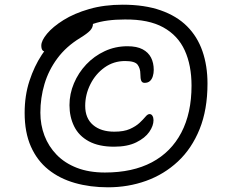

<svg xmlns="http://www.w3.org/2000/svg" viewBox="-20 -759 969 818"><path d="M440 39Q364 39 299 20.5Q234 2 186 -36.5Q138 -75 111.5 -135Q85 -195 85 -278Q85 -352 105.5 -414.5Q126 -477 158 -525.5Q190 -574 227 -607.5Q264 -641 298 -658.5Q332 -676 354 -676Q365 -676 370.5 -672Q376 -668 376 -657Q376 -642 364 -629Q352 -616 321 -597Q262 -561 224.5 -510.5Q187 -460 169.5 -401Q152 -342 152 -279Q152 -227 169.5 -181Q187 -135 221.5 -99.5Q256 -64 307.5 -44Q359 -24 427 -24Q545 -24 627 -67.5Q709 -111 752.5 -194Q796 -277 796 -394Q796 -481 767 -544.5Q738 -608 675.5 -642.5Q613 -677 512 -676Q432 -676 379 -658Q326 -640 287.5 -612Q249 -584 211 -554Q202 -547 193.5 -543Q185 -539 177 -539Q165 -539 160.5 -545.5Q156 -552 156 -565Q156 -586 180.5 -615.5Q205 -645 250.5 -673.5Q296 -702 360 -720.5Q424 -739 503 -739Q596 -739 664.5 -715Q733 -691 777 -647Q821 -603 842.5 -541Q864 -479 864 -403Q864 -292 830.5 -209Q797 -126 738 -71Q679 -16 602.5 11.5Q526 39 440 39ZM466 -134Q401 -134 358.5 -157Q316 -180 296 -220.5Q276 -261 276 -311Q276 -359 295 -404Q314 -449 347.5 -484.5Q381 -520 426 -541Q471 -562 523 -562Q563 -562 587.5 -549Q612 -536 623.5 -513.5Q635 -491 635 -461Q635 -447 631 -434Q627 -421 618.5 -413.5Q610 -406 596 -406Q586 -406 582 -414.5Q578 -423 578 -444Q578 -467 566.5 -483Q555 -499 513 -499Q464 -499 425.5 -471.5Q387 -444 365 -400Q343 -356 343 -308Q343 -255 376.5 -226.5Q410 -198 467 -198Q508 -198 533.5 -209.5Q559 -221 574.5 -235.5Q590 -250 599.5 -261.5Q609 -273 617 -273Q625 -273 629.5 -265.5Q634 -258 634 -247Q634 -223 616 -197Q598 -171 560.5 -152.5Q523 -134 466 -134Z"/></svg>

Font: Shantell Sans Light
Style: Regular
Weight: 300
Designer: Stephen Nixon, Anya Danilova, Shantell Martin
Foundry: Arrow Type
Version: Version 1.011;[c5ecc13dd]